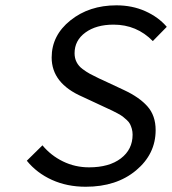

<svg xmlns="http://www.w3.org/2000/svg" viewBox="-20 -692 649 724"><path d="M303.2 12.2Q232.9 12.2 175.8 -13.7Q118.7 -39.6 81.1 -85.9L140.1 -144Q171.9 -105.5 217.5 -83.3Q263.2 -61 315.9 -61Q391.6 -61 435.8 -94.7Q480 -128.4 480 -184.1Q480 -195.8 477.1 -206.3Q474.1 -216.8 470.2 -224.4Q466.3 -231.9 457.5 -240Q448.7 -248 442.6 -252.7Q436.5 -257.3 423.1 -264.6Q409.7 -272 402.6 -275.1Q395.5 -278.3 378.9 -286.1L291 -327.1Q174.8 -377.4 174.8 -475.1Q174.8 -558.6 245.6 -615.2Q316.4 -671.9 418.9 -671.9Q478.5 -671.9 527.8 -649.9Q577.1 -627.9 608.9 -590.8L556.2 -537.1Q495.6 -599.1 408.2 -599.1Q342.8 -599.1 302 -569.3Q261.2 -539.6 261.2 -491.2Q261.2 -472.7 268.8 -457.8Q276.4 -442.9 291 -431.9Q305.7 -420.9 319.6 -413.3Q333.5 -405.8 354 -396Q359.9 -393.6 362.8 -392.1L448.2 -352.1Q504.9 -325.7 535.9 -291Q566.9 -256.3 566.9 -201.2Q566.9 -111.3 493.2 -49.6Q419.4 12.2 303.2 12.2Z"/></svg>

Font: Office Code Pro D Italic
Style: Regular
Weight: 400
Italic angle: -9°
Designer: Nathan Rutzky & Paul D. Hunt
Foundry: Adobe Systems Incorporated
Version: Version 1.004;PS 001.004;hotconv 1.0.70;makeotf.lib2.5.58329